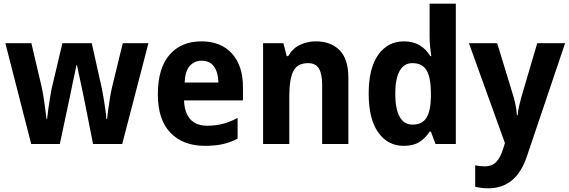

<svg xmlns="http://www.w3.org/2000/svg" viewBox="-20 -780 3082 1040"><path d="M440 -222Q437 -239 431 -267Q425 -295 418.5 -326Q412 -357 406 -384Q400 -411 397 -427H394Q391 -411 385 -383.5Q379 -356 372.5 -324.5Q366 -293 360.5 -265Q355 -237 351 -221L304 0H149L9 -546H150L204 -316Q210 -290 215.5 -256.5Q221 -223 225 -190.5Q229 -158 232 -135H235Q237 -156 241.5 -188Q246 -220 251 -251Q256 -282 260 -301L318 -546H477L532 -299Q536 -280 541 -249.5Q546 -219 550.5 -188Q555 -157 556 -135H560Q562 -155 566 -185.5Q570 -216 575.5 -249Q581 -282 587 -308L645 -546H784L642 0H484Z M1071 -556Q1176 -556 1236 -490.5Q1296 -425 1296 -308V-236H977Q979 -170 1010.5 -134.5Q1042 -99 1102 -99Q1147 -99 1186 -109Q1225 -119 1267 -141V-29Q1229 -9 1187.5 0.5Q1146 10 1091 10Q971 10 903 -61Q835 -132 835 -269Q835 -411 898.5 -483.5Q962 -556 1071 -556ZM1072 -451Q1033 -451 1008 -423Q983 -395 980 -333H1163Q1162 -386 1140 -418.5Q1118 -451 1072 -451Z M1691 -556Q1772 -556 1819.5 -508Q1867 -460 1867 -358V0H1725V-321Q1725 -379 1707.5 -408.5Q1690 -438 1649 -438Q1590 -438 1568.5 -394Q1547 -350 1547 -259V0H1405V-546H1515L1533 -476H1541Q1564 -517 1604 -536.5Q1644 -556 1691 -556Z M2167 10Q2080 10 2028.5 -63Q1977 -136 1977 -273Q1977 -411 2029 -483.5Q2081 -556 2168 -556Q2218 -556 2253.5 -534.5Q2289 -513 2311 -476H2316Q2313 -498 2310 -525.5Q2307 -553 2307 -580V-760H2449V0H2339L2314 -67H2307Q2285 -32 2252 -11Q2219 10 2167 10ZM2214 -105Q2267 -105 2290 -142Q2313 -179 2314 -256V-277Q2314 -357 2291.5 -397.5Q2269 -438 2213 -438Q2168 -438 2144.5 -395.5Q2121 -353 2121 -272Q2121 -189 2145 -147Q2169 -105 2214 -105Z M2520 -546H2673L2762 -255Q2769 -231 2773.5 -206Q2778 -181 2780 -156H2784Q2786 -181 2791.5 -204.5Q2797 -228 2804 -254L2890 -546H3041L2835 64Q2805 155 2752 197.5Q2699 240 2625 240Q2603 240 2585.5 237.5Q2568 235 2554 232V115Q2564 118 2578 119.5Q2592 121 2606 121Q2646 121 2669 96Q2692 71 2706 24L2715 -5Z"/></svg>

Font: Noto Sans SemiCondensed
Style: Bold
Weight: 700
Width: 4
Designer: Monotype Design Team
Foundry: Monotype Imaging Inc.
Version: Version 2.013; ttfautohint (v1.8.4.7-5d5b)